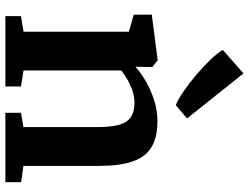

<svg xmlns="http://www.w3.org/2000/svg" viewBox="-126 -800 926 714"><g transform="rotate(90 337.0 -443.0)"><path d="M98 -67.5V-459L34.5 -477.5V-544.5L201 -566H205L229 -546.5V-508L228 -483.5Q249.5 -503 281.5 -521.8Q313.5 -540.5 351.8 -553Q390 -565.5 430.5 -565.5Q491 -565.5 527.5 -543.2Q564 -521 580.5 -473Q597 -425 597 -346.5V-67L657.5 -58.5V0H399.5V-58L452.5 -67V-343.5Q452.5 -392.5 444.2 -422.2Q436 -452 416.2 -466Q396.5 -480 362 -480Q338.5 -480 316.2 -472.2Q294 -464.5 275 -453.2Q256 -442 242 -431V-67.5L301.5 -58V0H40V-58ZM370.5 -634Q350 -642 320.5 -662.2Q291 -682.5 260 -708.5Q229 -734.5 203.5 -761Q178 -787.5 165.5 -808.5L253 -885.5L420.5 -675.5L371.5 -634Z"/></g></svg>

Font: Merriweather 24pt
Style: Bold
Weight: 700
Designer: Eben Sorkin
Foundry: Eben Sorkin
Version: Version 2.100